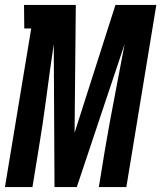

<svg xmlns="http://www.w3.org/2000/svg" viewBox="-24 -755 651 775"><path d="M-4 0 102 -640H74L73 -735H282L277 -219L442 -735H607L486 0H375L399 -147Q417 -254 438 -361.5Q459 -469 479 -577L286 0H196L193 -577Q177 -469 163 -361.5Q149 -254 131 -147L107 0Z"/></svg>

Font: Iosevka QP
Style: Bold Italic
Weight: 700
Italic angle: -9°
Designer: Belleve Invis
Foundry: Belleve Invis
Version: Version 20.0.0; ttfautohint (v1.8.4)